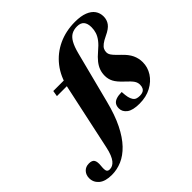

<svg xmlns="http://www.w3.org/2000/svg" viewBox="-444 -949 1399 1399"><g transform="rotate(-45 255.0 -250.0)"><path d="M53 -450 60.5 -495H254.5L246 -450ZM282 -164Q254 -53.5 215.8 23.5Q177.5 100.5 131.8 148.2Q86 196 35 217.8Q-16 239.5 -69.5 239.5Q-136.5 239.5 -170.2 211Q-204 182.5 -204 139Q-204 106 -183.8 83.8Q-163.5 61.5 -129 61.5Q-96.5 61.5 -85.8 79.2Q-75 97 -79 135.5Q-83 174 -76.8 187Q-70.5 200 -52 200Q-37 200 -23.2 193.2Q-9.5 186.5 2.8 171.5Q15 156.5 25.5 130.8Q36 105 44 67L152.5 -438Q172.5 -532 225.5 -599.8Q278.5 -667.5 356.5 -703.8Q434.5 -740 529 -740Q589 -740 628 -724.5Q667 -709 685.8 -682Q704.5 -655 704.5 -620Q704.5 -585 685 -558.2Q665.5 -531.5 615.5 -508.5Q582.5 -493 564.8 -479.2Q547 -465.5 540 -451.5Q533 -437.5 533 -421.5Q533 -411 537.2 -400.5Q541.5 -390 554.8 -374.5Q568 -359 595.5 -333Q637.5 -293.5 654 -257.8Q670.5 -222 670.5 -182.5Q670.5 -130.5 641.8 -85.5Q613 -40.5 561.2 -12.8Q509.5 15 440 15Q371.5 15 340 -8.8Q308.5 -32.5 308.5 -67.5Q308.5 -91.5 319 -107Q329.5 -122.5 351.8 -130Q374 -137.5 408 -137.5Q410 -101 414.5 -81.2Q419 -61.5 428 -47.5Q437.5 -33.5 450.5 -28.8Q463.5 -24 482.5 -24Q501.5 -24 514.2 -30Q527 -36 533.8 -48.8Q540.5 -61.5 540.5 -81Q540.5 -102.5 527.8 -122Q515 -141.5 474.5 -178.5Q434.5 -215.5 419.2 -244.8Q404 -274 404 -308Q404 -337.5 413 -363.2Q422 -389 442.2 -415Q462.5 -441 497 -470Q531.5 -498.5 551 -524Q570.5 -549.5 578.5 -574.5Q586.5 -599.5 586.5 -626.5Q586.5 -666 569.2 -686Q552 -706 515.5 -706Q483 -706 458.8 -692.8Q434.5 -679.5 416.5 -648Q398.5 -616.5 384 -561Z"/></g></svg>

Font: Newsreader 60pt ExtraBold
Style: Italic
Weight: 800
Italic angle: -17°
Designer: Hugues Gentile
Foundry: Production Type
Version: Version 1.003